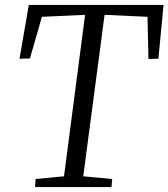

<svg xmlns="http://www.w3.org/2000/svg" viewBox="-20 -763 687 783"><path d="M123 0 125 -33 241 -44 327 -702.5 151 -694.5 102 -524.5 59.5 -523.5 97.5 -743H647L626 -523.5L585.5 -522.5L581.5 -694.5L406.5 -702.5L319.5 -44L437.5 -33L434.5 0Z"/></svg>

Font: Merriweather 48pt Light
Style: Italic
Weight: 300
Italic angle: -7.8°
Version: Version 2.101